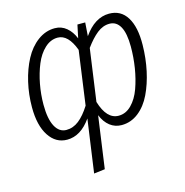

<svg xmlns="http://www.w3.org/2000/svg" viewBox="-108 -636 912 944"><g transform="rotate(-15 347.5 -164.0)"><path d="M529.8 -534.2Q589.4 -534.2 620.4 -484.1Q651.4 -434.1 649.9 -342.8Q648.9 -274.9 635.5 -212.6Q622.1 -150.4 597.9 -99.9Q573.7 -49.3 535.2 -19Q496.6 11.2 449.2 11.2Q415.5 11.2 389.6 -9Q363.8 -29.3 349.1 -65.9L312 199.2L255.9 206.1L293.9 -64Q241.2 11.2 171.9 11.2Q114.3 11.2 79.6 -41.7Q44.9 -94.7 44.9 -187Q44.9 -252.4 59.3 -314.2Q73.7 -376 99.9 -425.3Q126 -474.6 166 -504.4Q206.1 -534.2 252.9 -534.2Q287.1 -534.2 312.5 -512.9Q337.9 -491.7 352.1 -456.1L366.2 -522.9H405.8L400.9 -454.1Q456.5 -534.2 529.8 -534.2ZM180.2 -36.1Q214.8 -36.1 244.1 -59.1Q273.4 -82 301.8 -127L339.8 -400.9Q308.6 -485.8 254.9 -485.8Q218.8 -485.8 189 -458Q159.2 -430.2 140.9 -385.7Q122.6 -341.3 112.8 -289.3Q103 -237.3 103 -185.1Q103 -112.3 123.5 -74.2Q144 -36.1 180.2 -36.1ZM446.8 -37.1Q483.4 -37.1 512.2 -66.2Q541 -95.2 557.9 -142.1Q574.7 -189 583.3 -242.4Q591.8 -295.9 591.8 -350.1Q591.8 -418 573 -451.9Q554.2 -485.8 519 -485.8Q485.4 -485.8 455.6 -462.2Q425.8 -438.5 395 -396L357.9 -130.9Q386.2 -37.1 446.8 -37.1Z"/></g></svg>

Font: Fira Sans Compressed Light
Style: Italic
Weight: 300
Width: 3
Italic angle: -8°
Designer: Carrois Corporate & Edenspiekermann AG
Foundry: Carrois Corporate GbR & Edenspiekermann AG
Version: Version 4.203;PS 004.203;hotconv 1.0.88;makeotf.lib2.5.64775